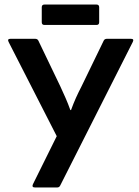

<svg xmlns="http://www.w3.org/2000/svg" viewBox="-20 -826 613 846"><path d="M134 0Q119 0 125 -14L230 -226L18 -641Q11 -655 26 -655H135Q145 -655 149 -647L246 -445Q258 -419 269 -394Q280 -369 290 -341H293Q303 -369 314.5 -394.5Q326 -420 339 -445L437 -647Q441 -655 451 -655H557Q572 -655 565 -641L245 -8Q241 0 232 0ZM176 -716Q164 -716 164 -728V-794Q164 -806 176 -806H405Q417 -806 417 -794V-728Q417 -716 405 -716Z"/></svg>

Font: Sofia Sans
Style: Bold
Weight: 700
Designer: Botio Nikoltchev, Ani Petrova
Foundry: lettersoup
Version: Version 4.100; ttfautohint (v1.8.4.7-5d5b)